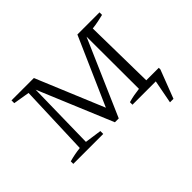

<svg xmlns="http://www.w3.org/2000/svg" viewBox="-140 -752 1129 1129"><g transform="rotate(-45 425.0 -187.5)"><path d="M803 -31 735 146H706L734 0H540V-21Q564 -28 586 -32Q608 -36 633 -39L632 -474L426 0H394L200 -465L192 -39L297 -24V0H48V-21Q94 -34 141 -39L157 -481L55 -498V-521H241L417 -98L603 -521H787V-500Q767 -495 742.5 -490Q718 -485 692 -482L699 -44H803Z"/></g></svg>

Font: Piazzolla SC Light
Style: Regular
Weight: 300
Designer: Juan Pablo del Peral
Foundry: Huerta Tipografica
Version: Version 1.330